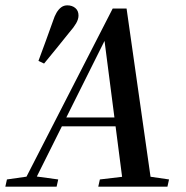

<svg xmlns="http://www.w3.org/2000/svg" viewBox="-52 -699 696 719"><path d="M92 -471Q106 -509 120 -547Q134 -585 147 -622Q152 -638 159.5 -651Q167 -664 177 -671.5Q187 -679 200 -679Q218 -679 230 -669Q242 -659 242 -641Q242 -627 233 -611.5Q224 -596 208 -578Q184 -548 160.5 -519Q137 -490 113 -461ZM-32 0 -26 -27 58 -39H78L166 -27L160 0ZM28 0 370 -667H422L517 0H410L338 -557H346L342 -551L67 0ZM169 -226 175 -259H433L432 -226ZM316 0 322 -27 440 -41H485L581 -27L575 0Z"/></svg>

Font: Source Serif 4 48pt SemiBold
Style: Italic
Weight: 600
Italic angle: -12°
Designer: Frank Grießhammer
Foundry: Adobe Systems Incorporated
Version: Version 4.004;hotconv 1.0.116;makeotfexe 2.5.65601